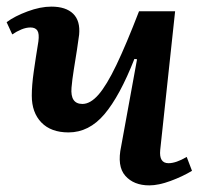

<svg xmlns="http://www.w3.org/2000/svg" viewBox="-22 -546 614 580"><path d="M-2 -479Q22 -497 61 -511.5Q100 -526 133 -526Q177 -526 199 -504.5Q221 -483 217 -441Q215 -424 210.5 -395.5Q206 -367 201 -336Q196 -305 194 -281Q190 -232 227 -232Q251 -232 275.5 -260Q300 -288 329.5 -349.5Q359 -411 398 -512H507L462 -93Q458 -53 487 -53Q510 -53 542 -72L558 -30Q530 -13 493.5 0.5Q457 14 429 14Q382 14 356.5 -15Q331 -44 344 -104L392 -367L384 -368Q340 -256 293.5 -201Q247 -146 185 -146Q132 -146 103 -176Q74 -206 74 -257Q74 -288 80 -330Q86 -372 94 -421Q97 -444 91 -453.5Q85 -463 70 -463Q57 -463 42.5 -457Q28 -451 15 -442Z"/></svg>

Font: Literata 36pt SemiBold
Style: Italic
Weight: 600
Italic angle: -2°
Designer: Latin by Veronika Burian and Jose Scaglione. Greek by Irene Vlachou. Cyrillic by Vera Evstafieva
Foundry: TypeTogether
Version: Version 3.002